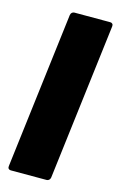

<svg xmlns="http://www.w3.org/2000/svg" viewBox="-110 -748 494 796"><g transform="rotate(15 136.5 -350.0)"><path d="M9 -15 91 -685Q92 -692 96.5 -696Q101 -700 107 -700H261Q267 -700 270.5 -696Q274 -692 273 -685L191 -15Q190 -8 185.5 -4Q181 0 175 0H21Q15 0 11.5 -4Q8 -8 9 -15Z"/></g></svg>

Font: Barlow Semi Condensed Black
Style: Italic
Weight: 900
Width: 4
Italic angle: -7°
Designer: Jeremy Tribby
Foundry: Tribby Type
Version: Version 1.408